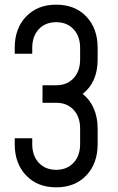

<svg xmlns="http://www.w3.org/2000/svg" viewBox="-20 -786 504 822"><path d="M220.5 16Q140.5 16 91.8 -35Q43 -86 43 -169V-194H118V-169Q118 -119.5 146 -89.2Q174 -59 220.5 -59Q267 -59 295 -89.2Q323 -119.5 323 -169V-236Q323 -285.5 295 -315.8Q267 -346 220.5 -346H162V-421H220.5Q267 -421 295 -451.2Q323 -481.5 323 -531V-581Q323 -630.5 295 -660.8Q267 -691 220.5 -691Q174 -691 146 -660.8Q118 -630.5 118 -581V-556H43V-581Q43 -664.5 91.8 -715.2Q140.5 -766 220.5 -766Q301 -766 349.5 -715.2Q398 -664.5 398 -581V-531Q398 -434 334 -384Q364.5 -360 381.2 -322Q398 -284 398 -236V-169Q398 -86 349.5 -35Q301 16 220.5 16Z"/></svg>

Font: Mohave
Style: Regular
Weight: 400
Designer: Gumpita Rahayu
Foundry: Tokotype
Version: Version 2.003; ttfautohint (v1.8.3)